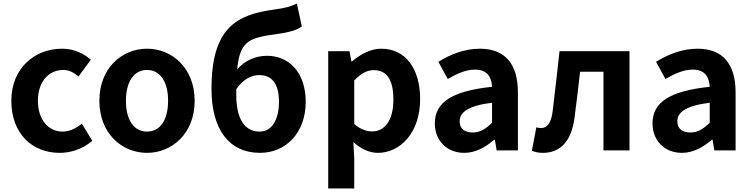

<svg xmlns="http://www.w3.org/2000/svg" viewBox="-20 -849 4244 1084"><path d="M317 14C379 14 447 -7 501 -54L442 -151C411 -125 373 -106 333 -106C253 -106 194 -174 194 -280C194 -385 252 -454 338 -454C369 -454 395 -441 423 -417L493 -512C452 -547 399 -574 330 -574C178 -574 44 -466 44 -280C44 -94 162 14 317 14Z M810 14C950 14 1079 -94 1079 -280C1079 -466 950 -574 810 -574C670 -574 541 -466 541 -280C541 -94 670 14 810 14ZM810 -106C734 -106 691 -174 691 -280C691 -385 734 -454 810 -454C886 -454 929 -385 929 -280C929 -174 886 -106 810 -106Z M1314 -313C1314 -325 1314 -336 1314 -346C1356 -405 1402 -425 1444 -425C1514 -425 1555 -378 1555 -274C1555 -172 1514 -106 1446 -106C1362 -106 1314 -176 1314 -313ZM1448 14C1595 14 1706 -100 1706 -274C1706 -443 1609 -534 1488 -534C1423 -534 1361 -507 1319 -457C1335 -627 1393 -636 1558 -659C1606 -666 1655 -677 1684 -700L1656 -829C1621 -812 1593 -804 1527 -795C1317 -766 1174 -694 1174 -347C1174 -119 1273 14 1448 14Z M1833 215H1980V45L1975 -47C2018 -8 2065 14 2114 14C2237 14 2352 -97 2352 -289C2352 -461 2270 -574 2132 -574C2072 -574 2014 -542 1967 -502H1964L1953 -560H1833ZM2081 -107C2051 -107 2015 -118 1980 -149V-395C2018 -434 2052 -453 2090 -453C2167 -453 2201 -394 2201 -287C2201 -165 2149 -107 2081 -107Z M2601 14C2665 14 2721 -18 2770 -60H2774L2784 0H2904V-327C2904 -489 2831 -574 2689 -574C2601 -574 2521 -541 2455 -500L2508 -403C2560 -433 2610 -456 2662 -456C2731 -456 2755 -414 2758 -359C2532 -335 2435 -272 2435 -152C2435 -57 2501 14 2601 14ZM2649 -101C2606 -101 2575 -120 2575 -164C2575 -214 2621 -252 2758 -269V-156C2722 -121 2691 -101 2649 -101Z M3045 14C3146 14 3205 -54 3223 -179C3235 -267 3245 -356 3255 -444H3387V0H3534V-560H3139C3126 -446 3114 -332 3100 -219C3091 -152 3068 -126 3035 -126C3024 -126 3016 -128 3008 -130L2983 2C3002 10 3021 14 3045 14Z M3830 14C3894 14 3950 -18 3999 -60H4003L4013 0H4133V-327C4133 -489 4060 -574 3918 -574C3830 -574 3750 -541 3684 -500L3737 -403C3789 -433 3839 -456 3891 -456C3960 -456 3984 -414 3987 -359C3761 -335 3664 -272 3664 -152C3664 -57 3730 14 3830 14ZM3878 -101C3835 -101 3804 -120 3804 -164C3804 -214 3850 -252 3987 -269V-156C3951 -121 3920 -101 3878 -101Z"/></svg>

Font: Noto Sans HK
Style: Bold
Weight: 700
Designer: Ryoko NISHIZUKA 西塚涼子 (kana, bopomofo & ideographs); Paul D. Hunt (Latin, Greek & Cyrillic); Sandoll Communications 산돌커뮤니
Foundry: Adobe
Version: Version 2.002;hotconv 1.0.116;makeotfexe 2.5.65601